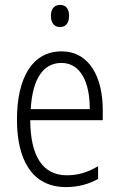

<svg xmlns="http://www.w3.org/2000/svg" viewBox="-20 -751 485 781"><path d="M225 -731C199 -731 187 -713 187 -686C187 -658 201 -641 224 -641C248 -641 261 -658 261 -686C261 -713 250 -731 225 -731ZM230 -542C111 -542 49 -434 49 -264C49 -99 112 10 248 10C299 10 340 -2 379 -23V-75C335 -49 297 -38 252 -38C154 -38 104 -115 103 -262H398V-303C398 -434 346 -542 230 -542ZM230 -495C310 -495 346 -412 345 -307H105C112 -432 157 -495 230 -495Z"/></svg>

Font: Noto Sans Devanagari Condensed Light
Style: Regular
Weight: 300
Width: 3
Designer: Jelle Bosma - Monotype Design Team
Foundry: Monotype Imaging Inc.
Version: Version 2.004